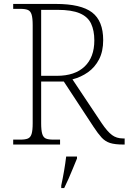

<svg xmlns="http://www.w3.org/2000/svg" viewBox="-20 -734 653 975"><path d="M47 0V-25H84Q108 -25 121.5 -30.5Q135 -36 140.5 -54Q146 -72 146 -108V-606Q146 -642 140.5 -660Q135 -678 121.5 -683.5Q108 -689 84 -689H47V-714H264Q391 -714 447.5 -671Q504 -628 504 -530Q504 -473 483 -432.5Q462 -392 426.5 -367Q391 -342 348 -331L496 -109Q525 -66 548.5 -48.5Q572 -31 604 -31H613V0H607Q563 0 538.5 -8Q514 -16 496 -35.5Q478 -55 455 -90L304 -320H189V-108Q189 -72 194.5 -54Q200 -36 213 -30.5Q226 -25 251 -25H285V0ZM269 -349Q360 -349 409.5 -396Q459 -443 459 -529Q459 -579 442.5 -614Q426 -649 385 -666.5Q344 -684 272 -684H189V-349ZM291 208Q299 171 305.5 133Q312 95 316 61H371V71Q362 92 351 119.5Q340 147 328 174Q316 201 306 221H291Z"/></svg>

Font: Noto Serif ExtraLight
Style: Regular
Weight: 200
Designer: Monotype Design Team
Foundry: Monotype Imaging Inc.
Version: Version 2.015; ttfautohint (v1.8.4.7-5d5b)